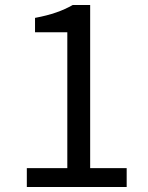

<svg xmlns="http://www.w3.org/2000/svg" viewBox="-20 -753 595 773"><path d="M88 0H490V-76H343V-733H273C233 -710 186 -693 121 -681V-623H251V-76H88Z"/></svg>

Font: Source Han Sans KR Regular
Style: Regular
Weight: 400
Designer: Ryoko NISHIZUKA (kana & ideographs); Paul D. Hunt (Latin, Greek & Cyrillic); Wenlong ZHANG (bopomofo); Sandoll Communica
Foundry: Adobe Systems Incorporated
Version: Version 1.004;PS 1.004;hotconv 1.0.82;makeotf.lib2.5.63406